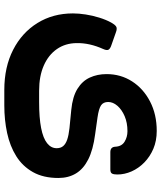

<svg xmlns="http://www.w3.org/2000/svg" viewBox="51 -608 740 882"><g transform="rotate(90 421.0 -167.0)"><path d="M393 183.2Q288.1 183.2 208.9 142.7Q129.8 102.2 85.7 30.9Q41.6 -40.4 41.6 -132.1Q41.6 -159.1 46.5 -190.7Q51.4 -222.4 61.1 -253.4Q70.8 -284.5 83.8 -308.1Q92.5 -324 101.4 -330.2Q110.4 -336.5 129.2 -329.2L186.9 -308.9Q203.1 -303.7 208 -296Q212.9 -288.2 205.2 -271.2Q191.1 -239.9 184.2 -209.2Q177.4 -178.5 178 -148.6Q178.6 -97.1 205.4 -58.4Q232.2 -19.6 281 1.8Q329.7 23.3 396.7 23.3H448.9Q521.2 23.3 568.1 14.1Q615 4.9 637.9 -13.4Q660.8 -31.7 660.8 -57.2Q660.8 -75.9 650.9 -87.4Q641 -99 621 -105.8Q601 -112.6 569 -116.1L484.8 -124.4Q424.1 -130.4 388.1 -152.7Q352.1 -175 336.3 -209.6Q320.4 -244.2 320.4 -286.6Q320.4 -351.6 353.8 -403.6Q387.1 -455.6 446.3 -486.3Q505.4 -517 581.4 -517Q627 -517 663.6 -501.4Q700.1 -485.7 726.6 -459.7Q753.1 -433.6 767.4 -401.4Q781.6 -369.1 781.6 -335.9Q781.6 -319.5 777.4 -311.7Q773.2 -303.9 758.5 -303.9H678.9Q655.1 -303.9 654 -326.7Q652.5 -356.1 631 -369.3Q609.5 -382.5 582.6 -382.5Q543.6 -382.5 513.5 -369.5Q483.4 -356.5 465.9 -336.2Q448.5 -316 448.5 -294Q448.5 -271.6 463.9 -261.2Q479.4 -250.7 519.2 -245L597 -234Q667.9 -224.7 711.9 -202.6Q755.9 -180.4 776.7 -146Q797.6 -111.6 797.6 -65.2Q797.6 3.7 770.6 51.7Q743.6 99.6 697.2 128.5Q650.9 157.4 590.9 170.3Q531 183.2 464.1 183.2Z"/></g></svg>

Font: Rubik Light
Style: Regular
Weight: 300
Designer: Hubert and Fischer
Foundry: Hubert and Fischer
Version: Version 2.300;gftools[0.9.30]